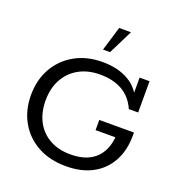

<svg xmlns="http://www.w3.org/2000/svg" viewBox="-143 -920 981 1050"><g transform="rotate(20 347.5 -395.0)"><path d="M355.6 10.4Q261 10.4 191 -28.2Q120.9 -66.8 82.4 -135Q43.9 -203.2 43.9 -290.4Q43.9 -379.4 82.7 -447.7Q121.5 -516 190.9 -555Q260.3 -594 351.2 -594Q443.3 -594 506 -556.4Q568.7 -518.9 593 -446.2L569.6 -457.8V-583H627.4V-401H573.2Q544.5 -465.1 491.1 -495Q437.8 -525 362.8 -525Q291 -525 238.5 -495.3Q186.1 -465.6 157.6 -413Q129.1 -360.4 129.1 -290.6Q129.1 -221.1 156.5 -168.9Q183.9 -116.6 235.3 -87.7Q286.7 -58.7 357.4 -58.7Q456.9 -58.7 508.8 -113.6Q560.6 -168.5 558.3 -271.3L595.1 -230.7H441.5V-290H643.4V-274.4Q643.4 -185.9 608.4 -122.1Q573.3 -58.2 509.2 -23.9Q445.1 10.4 355.6 10.4ZM329.1 -658.5 371.9 -799.8H440.4L370.2 -658.5Z"/></g></svg>

Font: Rokkitt SemiBold
Style: Regular
Weight: 600
Designer: Vernon Adams
Foundry: Vernon Adams
Version: Version 3.103